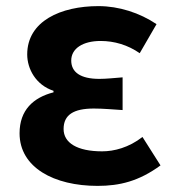

<svg xmlns="http://www.w3.org/2000/svg" viewBox="-20 -594 568 628"><path d="M299 14C371 14 434 -1 505 -53L446 -146C401 -111 353 -99 314 -99C232 -99 188 -127 188 -172C188 -218 220 -239 287 -239C317 -239 349 -236 381 -234V-341C355 -339 328 -336 305 -336C243 -336 213 -358 213 -396C213 -436 252 -460 309 -460C354 -460 398 -447 437 -420L492 -515C437 -552 369 -574 302 -574C179 -574 69 -525 69 -416C69 -369 97 -316 155 -297V-292C89 -275 44 -234 44 -158C44 -46 157 14 299 14Z"/></svg>

Font: Noto Sans Japanese Bold
Style: Bold
Weight: 700
Designer: Ryoko NISHIZUKA (kana & ideographs); Paul D. Hunt (Latin, Greek & Cyrillic); Wenlong ZHANG (bopomofo); Sandoll Communica
Foundry: Adobe Systems Incorporated
Version: Version 1.000;PS 1;hotconv 1.0.78;makeotf.lib2.5.61930